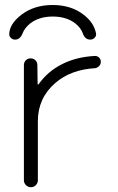

<svg xmlns="http://www.w3.org/2000/svg" viewBox="-20 -782 481 780"><path d="M71.3 -645.5Q61.5 -621.1 41 -621.1Q30.3 -621.1 23.4 -628.9Q17.6 -634.8 17.6 -642.6Q17.6 -683.6 66.4 -721.7Q118.2 -761.7 193.8 -761.7Q269.5 -761.7 320.3 -721.7Q361.3 -690.4 370.1 -646.5Q372.1 -636.7 364.7 -628.9Q357.4 -621.1 346.7 -621.1Q325.2 -621.1 316.4 -646.5Q308.6 -668.9 285.2 -687.5Q249 -714.8 194.3 -714.8Q139.6 -714.8 103.5 -687.5Q80.1 -668.9 71.3 -645.5ZM132.8 -441.4Q132.8 -439.5 134.3 -439Q135.7 -438.5 136.7 -439.5Q173.8 -492.2 232.4 -521.5Q290 -550.8 365.2 -554.7Q365.2 -554.7 366.2 -554.7Q376 -554.7 382.8 -547.9Q389.6 -541 389.6 -530.8Q389.6 -520.5 382.3 -513.2Q375 -505.9 365.2 -504.9Q267.6 -499 205.1 -445.3Q133.8 -383.8 133.8 -290V-49.8Q133.8 -38.1 125.5 -29.8Q117.2 -21.5 105.5 -21.5Q93.8 -21.5 85.4 -29.8Q77.1 -38.1 77.1 -49.8V-517.6Q77.1 -529.3 85 -537.1Q92.8 -544.9 104.5 -544.9Q116.2 -544.9 124 -537.1Q131.8 -529.3 131.8 -517.6Z"/></svg>

Font: Gen Jyuu Gothic P Light
Style: Regular
Weight: 200
Designer: [Source Han Sans]
Ryoko NISHIZUKA  (kana & ideographs); Paul D. Hunt (Latin, Greek & Cyrillic); Wenlong ZHANG  (bopomofo
Version: Version 1.002.20150607